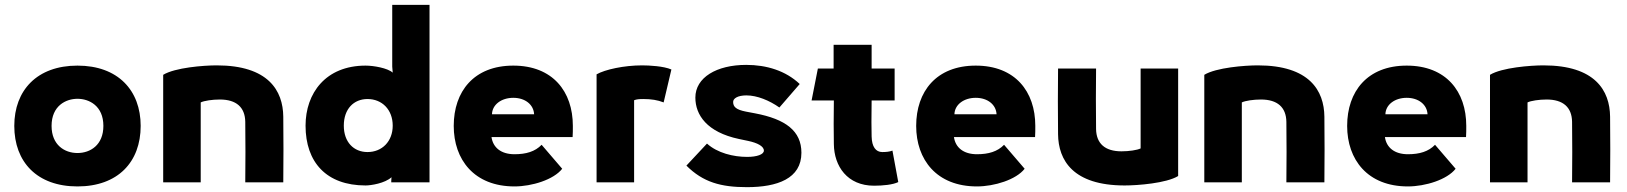

<svg xmlns="http://www.w3.org/2000/svg" viewBox="-20 -753 6720 793"><path d="M300 -345C348 -345 407 -316 407 -233C407 -154 353 -121 300 -121C247 -121 193 -154 193 -233C193 -316 252 -345 300 -345ZM39 -233C39 -84 133 17 300 17C467 17 561 -84 561 -233C561 -380 467 -482 300 -482C133 -482 39 -380 39 -233Z M809 0V-330C823 -337 857 -342 888 -342C956 -342 992 -310 993 -250C994 -165 994 -85 993 0H1150C1151 -95 1151 -176 1150 -271C1149 -379 1088 -483 875 -483C822 -483 703 -474 654 -444V0Z M1498 -344C1558 -344 1602 -300 1602 -234C1602 -169 1558 -125 1498 -125C1441 -125 1400 -166 1400 -234C1400 -303 1441 -344 1498 -344ZM1242 -234C1242 -83 1328 13 1490 13C1512 13 1570 4 1597 -21L1596 -6V0H1754V-733H1600V-478L1602 -453C1581 -472 1523 -482 1490 -482C1325 -482 1242 -368 1242 -234Z M2302 -56 2217 -155C2190 -127 2153 -116 2105 -116C2049 -116 2016 -144 2010 -187H2345C2346 -204 2346 -214 2346 -233C2346 -375 2263 -482 2100 -482C1937 -482 1854 -375 1854 -233C1854 -94 1938 17 2105 17C2177 17 2267 -11 2302 -56ZM2012 -281C2013 -321 2051 -349 2100 -349C2149 -349 2184 -321 2186 -281Z M2721 -330 2753 -466C2721 -480 2661 -483 2632 -483C2558 -483 2479 -466 2444 -446V0H2599V-339C2609 -343 2620 -344 2637 -344C2669 -344 2696 -340 2721 -330Z M3065 20C3190 20 3290 -15 3290 -122C3290 -212 3225 -261 3098 -285L3061 -292C3020 -300 3008 -312 3008 -332C3008 -346 3026 -359 3063 -359C3107 -359 3158 -338 3199 -309L3283 -406C3225 -461 3146 -485 3062 -485C2940 -485 2852 -433 2852 -350C2852 -278 2900 -207 3032 -179L3070 -171C3108 -163 3135 -149 3135 -131C3135 -115 3106 -105 3066 -105C3009 -105 2943 -121 2900 -160L2815 -69C2884 0 2958 20 3065 20Z M3590 14C3626 14 3668 10 3690 -1L3666 -131C3653 -126 3638 -125 3624 -125C3597 -125 3581 -147 3580 -189C3579 -229 3579 -258 3580 -338H3675V-470H3580V-568H3423V-470H3358L3332 -338H3424C3423 -255 3423 -221 3424 -158C3425 -66 3480 14 3590 14Z M4212 -56 4127 -155C4100 -127 4063 -116 4015 -116C3959 -116 3926 -144 3920 -187H4255C4256 -204 4256 -214 4256 -233C4256 -375 4173 -482 4010 -482C3847 -482 3764 -375 3764 -233C3764 -94 3848 17 4015 17C4087 17 4177 -11 4212 -56ZM3922 -281C3923 -321 3961 -349 4010 -349C4059 -349 4094 -321 4096 -281Z M4691 -470V-140C4677 -133 4643 -128 4612 -128C4544 -128 4508 -160 4507 -220C4506 -305 4506 -385 4507 -470H4350C4349 -375 4349 -294 4350 -199C4351 -91 4412 13 4625 13C4678 13 4797 4 4846 -26V-470Z M5109 0V-330C5123 -337 5157 -342 5188 -342C5256 -342 5292 -310 5293 -250C5294 -165 5294 -85 5293 0H5450C5451 -95 5451 -176 5450 -271C5449 -379 5388 -483 5175 -483C5122 -483 5003 -474 4954 -444V0Z M5992 -56 5907 -155C5880 -127 5843 -116 5795 -116C5739 -116 5706 -144 5700 -187H6035C6036 -204 6036 -214 6036 -233C6036 -375 5953 -482 5790 -482C5627 -482 5544 -375 5544 -233C5544 -94 5628 17 5795 17C5867 17 5957 -11 5992 -56ZM5702 -281C5703 -321 5741 -349 5790 -349C5839 -349 5874 -321 5876 -281Z M6289 0V-330C6303 -337 6337 -342 6368 -342C6436 -342 6472 -310 6473 -250C6474 -165 6474 -85 6473 0H6630C6631 -95 6631 -176 6630 -271C6629 -379 6568 -483 6355 -483C6302 -483 6183 -474 6134 -444V0Z"/></svg>

Font: Kreadon Extra Bold
Style: Regular
Weight: 800
Designer: kohakuno
Foundry: StudioGnu
Version: Version 1.000;Glyphs 3.1.2 (3151)